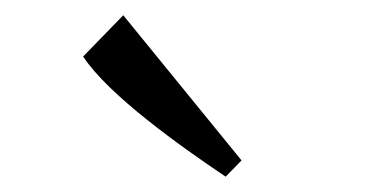

<svg xmlns="http://www.w3.org/2000/svg" viewBox="-20 -884 472 248"><path d="M271.5 -655.8 292 -676.8 139.2 -864.3 87.4 -811C119.6 -761.7 211.9 -695.8 271.5 -655.8Z"/></svg>

Font: Merriweather
Style: Light
Weight: 250
Designer: Eben Sorkin ( eben@eyebytes.com )
Foundry: Sorkin Type Co.
Version: Version 1.003